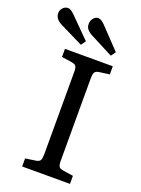

<svg xmlns="http://www.w3.org/2000/svg" viewBox="-217 -1000 788 1074"><g transform="rotate(20 177.5 -463.0)"><path d="M312 -752 176.8 -821.8Q156.2 -832.5 145.5 -845.5Q134.8 -858.4 134.8 -877.9Q134.8 -895.5 146.5 -910.6Q158.2 -925.8 175.8 -925.8Q191.9 -925.8 214.8 -902.8L332 -779.8ZM133.8 -752 -3.9 -819.8Q-45.9 -840.3 -45.9 -876Q-45.9 -893.1 -33.4 -907Q-21 -920.9 -2.9 -920.9Q13.2 -920.9 36.1 -897.9L153.8 -779.8ZM58.1 0V-47.9L120.1 -57.1Q140.1 -60.5 145.5 -71.5Q150.9 -82.5 150.9 -107.9V-596.2Q150.9 -621.1 145 -630.4Q139.2 -639.6 118.2 -643.1L58.1 -651.9V-700.2H342.8V-651.9L279.8 -643.1Q260.3 -639.6 255.1 -628.4Q250 -617.2 250 -591.8V-104Q250 -79.6 255.9 -70.1Q261.7 -60.5 282.2 -57.1L342.8 -47.9V0Z"/></g></svg>

Font: Literata Book
Style: Regular
Weight: 400
Designer: Latin by Veronika Burian and Jose Scaglione. Greek by Irene Vlachou. Cyrillic by Vera Evstafieva
Foundry: TypeTogether
Version: Version 2.003;PS 002.003;hotconv 1.0.88;makeotf.lib2.5.64775